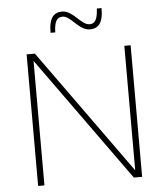

<svg xmlns="http://www.w3.org/2000/svg" viewBox="-58 -919 836 971"><g transform="rotate(-5 360.0 -434.0)"><path d="M624 0V-668H592V-36L138 -668H96V0H128V-632L582 0ZM426 -766C466 -766 494 -788 494 -868H470C467 -805 450 -792 426 -792C385 -792 348 -868 294 -868C254 -868 226 -846 226 -766H250C251 -829 270 -842 294 -842C335 -842 370 -766 426 -766Z"/></g></svg>

Font: Gantari Thin
Style: Regular
Weight: 250
Designer: Anugrah Pasau
Foundry: Lafontype
Version: Version 1.000